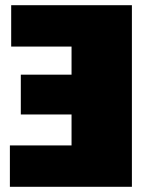

<svg xmlns="http://www.w3.org/2000/svg" viewBox="-20 -718 557 738"><path d="M23 -698V-539H255V-431H60V-278H255V-159H18V0H487V-698Z"/></svg>

Font: Fira Sans Ultra
Style: Regular
Weight: 950
Designer: Carrois Corporate & Edenspiekermann AG
Foundry: Carrois Corporate GbR & Edenspiekermann AG
Version: Version 4.203;PS 004.203;hotconv 1.0.88;makeotf.lib2.5.64775